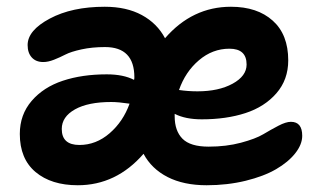

<svg xmlns="http://www.w3.org/2000/svg" viewBox="-20 -574 947 563"><path d="M208 -30.8Q130.4 -30.8 84.2 -69.6Q38.1 -108.4 38.1 -181.2Q38.1 -237.8 72.8 -278.1Q107.4 -318.4 164.1 -337.2Q220.7 -356 293 -356Q341.8 -356 373 -339.8Q374 -341.8 374 -347.2Q374 -436 288.1 -436Q250 -436 219 -429.2Q188 -422.4 171.9 -414.1Q155.8 -405.8 138.4 -398.9Q121.1 -392.1 106.9 -392.1Q85.4 -392.1 73.2 -405.5Q61 -418.9 61 -441.9Q61 -484.9 126 -519.5Q190.9 -554.2 287.1 -554.2Q351.1 -554.2 396 -529.8Q440.9 -505.4 463.9 -461.9Q543.9 -554.2 657.2 -554.2Q734.4 -554.2 779.8 -513.4Q825.2 -472.7 825.2 -397Q825.2 -340.3 790.5 -300.5Q755.9 -260.7 699.7 -242.4Q643.6 -224.1 571.8 -224.1Q523.4 -224.1 492.2 -240.2V-232.9Q492.2 -190.4 515.1 -167.2Q538.1 -144 591.8 -144Q643.6 -144 686.5 -155.5Q729.5 -167 752 -180.4Q774.4 -193.8 796.4 -205.3Q818.4 -216.8 833 -216.8Q866.2 -216.8 866.2 -175.8Q866.2 -150.4 845.7 -124.5Q825.2 -98.6 789.6 -77.9Q753.9 -57.1 700.2 -43.9Q646.5 -30.8 585.9 -30.8Q518.6 -30.8 471.4 -54.9Q424.3 -79.1 400.9 -123Q320.8 -30.8 208 -30.8ZM652.8 -431.2Q603 -431.2 563.2 -397.2Q523.4 -363.3 504.9 -310.1Q531.2 -306.2 559.1 -306.2Q621.1 -306.2 662.1 -328.6Q703.1 -351.1 703.1 -384.8Q703.1 -431.2 652.8 -431.2ZM161.1 -195.8Q161.1 -148.9 212.9 -148.9Q261.7 -148.9 301.5 -183.3Q341.3 -217.8 359.9 -270Q327.1 -274.9 306.2 -274.9Q238.3 -274.9 199.7 -253.2Q161.1 -231.4 161.1 -195.8Z"/></svg>

Font: Shantell Sans Bouncy
Style: Regular
Weight: 600
Designer: Stephen Nixon, Anya Danilova, Shantell Martin
Foundry: Arrow Type
Version: Version 1.006;[9816181b4]